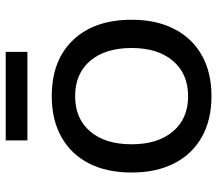

<svg xmlns="http://www.w3.org/2000/svg" viewBox="-65 -703 780 690"><g transform="rotate(-90 325.0 -358.0)"><path d="M324.5 12Q239 12 177.4 -22.8Q115.8 -57.5 82.9 -122Q50 -186.5 50 -275Q50 -364.5 82.9 -428.5Q115.8 -492.5 177.4 -527.2Q239 -562 324.6 -562Q453 -562 526 -485.5Q599 -409 599 -274.9Q599 -186.5 566 -122Q533 -57.5 471.5 -22.8Q410 12 324.5 12ZM324.5 -72Q405 -72 451.3 -126.6Q497.5 -181.1 497.5 -275.1Q497.5 -370 451.3 -424Q405 -478 324.5 -478Q243.6 -478 197.6 -423.9Q151.5 -369.8 151.5 -275Q151.5 -181 197.6 -126.5Q243.6 -72 324.5 -72ZM165.5 -649.5V-727.5H483.5V-649.5Z"/></g></svg>

Font: Azeret Mono Thin
Style: Regular
Weight: 100
Designer: Martin Vácha
Foundry: Displaay
Version: Version 1.002